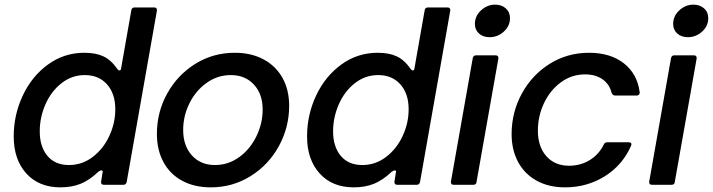

<svg xmlns="http://www.w3.org/2000/svg" viewBox="-20 -795 3067 826"><path d="M39 -208Q39 -301 78 -384Q117 -467 186.5 -517.5Q256 -568 343 -568Q392 -568 425 -552.5Q458 -537 485 -498Q489 -492 494 -492Q500 -492 501 -501L545 -751Q547 -763 559 -763H643Q650 -763 653 -759Q656 -755 655 -749L525 -12Q522 0 511 0H427Q420 0 417 -4Q414 -8 415 -14L421 -52L422 -56Q422 -62 416 -62Q411 -62 403 -56Q364 -19 326 -4Q288 11 240 11Q147 11 93 -49Q39 -109 39 -208ZM476 -325Q476 -392 440.5 -432Q405 -472 345 -472Q289 -472 244.5 -437Q200 -402 175.5 -346Q151 -290 151 -230Q151 -164 184 -124.5Q217 -85 277 -85Q333 -85 378.5 -119.5Q424 -154 450 -209.5Q476 -265 476 -325Z M655 -219Q655 -313 699.5 -393Q744 -473 820.5 -520.5Q897 -568 990 -568Q1061 -568 1114 -539.5Q1167 -511 1195.5 -459.5Q1224 -408 1224 -340Q1224 -247 1179.5 -166Q1135 -85 1057.5 -37Q980 11 887 11Q816 11 763.5 -17.5Q711 -46 683 -98Q655 -150 655 -219ZM1110 -324Q1110 -390 1072.5 -431Q1035 -472 973 -472Q916 -472 869 -438.5Q822 -405 795 -350.5Q768 -296 768 -236Q768 -168 805.5 -126.5Q843 -85 905 -85Q962 -85 1009 -119Q1056 -153 1083 -208.5Q1110 -264 1110 -324Z M1301 -208Q1301 -301 1340 -384Q1379 -467 1448.5 -517.5Q1518 -568 1605 -568Q1654 -568 1687 -552.5Q1720 -537 1747 -498Q1751 -492 1756 -492Q1762 -492 1763 -501L1807 -751Q1809 -763 1821 -763H1905Q1912 -763 1915 -759Q1918 -755 1917 -749L1787 -12Q1784 0 1773 0H1689Q1682 0 1679 -4Q1676 -8 1677 -14L1683 -52L1684 -56Q1684 -62 1678 -62Q1673 -62 1665 -56Q1626 -19 1588 -4Q1550 11 1502 11Q1409 11 1355 -49Q1301 -109 1301 -208ZM1738 -325Q1738 -392 1702.5 -432Q1667 -472 1607 -472Q1551 -472 1506.5 -437Q1462 -402 1437.5 -346Q1413 -290 1413 -230Q1413 -164 1446 -124.5Q1479 -85 1539 -85Q1595 -85 1640.5 -119.5Q1686 -154 1712 -209.5Q1738 -265 1738 -325Z M2030 -12Q2029 0 2016 0H1932Q1925 0 1922 -4Q1919 -8 1920 -14L2014 -546Q2017 -557 2028 -557H2112Q2119 -557 2122 -553Q2125 -549 2124 -543ZM2023 -692Q2023 -726 2049.5 -750.5Q2076 -775 2110 -775Q2138 -775 2156 -759Q2174 -743 2174 -717Q2174 -683 2147.5 -659Q2121 -635 2086 -635Q2058 -635 2040.5 -651Q2023 -667 2023 -692Z M2181 -218Q2181 -312 2225 -392.5Q2269 -473 2345 -520.5Q2421 -568 2514 -568Q2606 -568 2664 -522.5Q2722 -477 2732 -398V-396Q2732 -391 2728.5 -387.5Q2725 -384 2720 -384H2626Q2616 -384 2611 -396Q2602 -433 2572 -454Q2542 -475 2497 -475Q2439 -475 2392.5 -440.5Q2346 -406 2320 -350.5Q2294 -295 2294 -233Q2294 -164 2330.5 -123Q2367 -82 2428 -82Q2478 -82 2517.5 -106.5Q2557 -131 2578 -174Q2582 -183 2593 -183H2684Q2692 -183 2695 -179Q2698 -175 2695 -168Q2658 -84 2581.5 -36.5Q2505 11 2411 11Q2341 11 2289 -17.5Q2237 -46 2209 -98Q2181 -150 2181 -218Z M2883 -12Q2882 0 2869 0H2785Q2778 0 2775 -4Q2772 -8 2773 -14L2867 -546Q2870 -557 2881 -557H2965Q2972 -557 2975 -553Q2978 -549 2977 -543ZM2876 -692Q2876 -726 2902.5 -750.5Q2929 -775 2963 -775Q2991 -775 3009 -759Q3027 -743 3027 -717Q3027 -683 3000.5 -659Q2974 -635 2939 -635Q2911 -635 2893.5 -651Q2876 -667 2876 -692Z"/></svg>

Font: Open Sauce Two Medium Italic
Style: Regular
Weight: 500
Italic angle: -10°
Designer: Alfredo Marco Pradil
Foundry: Creative Sauce Fz LLC
Version: Version 1.477